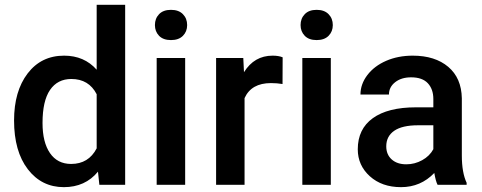

<svg xmlns="http://www.w3.org/2000/svg" viewBox="-20 -770 2008 800"><path d="M38.6 -268.1Q38.6 -390.1 95.2 -464.1Q151.9 -538.1 247.1 -538.1Q331.1 -538.1 382.8 -479.5V-750H501.5V0H394L388.2 -54.7Q335 9.8 246.1 9.8Q153.3 9.8 95.9 -64.9Q38.6 -139.6 38.6 -268.1ZM157.2 -257.8Q157.2 -177.2 188.2 -132.1Q219.2 -86.9 276.4 -86.9Q349.1 -86.9 382.8 -151.9V-377.4Q350.1 -440.9 277.3 -440.9Q219.7 -440.9 188.5 -395.3Q157.2 -349.6 157.2 -257.8Z M751.5 0H632.8V-528.3H751.5ZM625.5 -665.5Q625.5 -692.9 642.8 -710.9Q660.2 -729 692.4 -729Q724.6 -729 742.2 -710.9Q759.8 -692.9 759.8 -665.5Q759.8 -638.7 742.2 -620.8Q724.6 -603 692.4 -603Q660.2 -603 642.8 -620.8Q625.5 -638.7 625.5 -665.5Z M1157.2 -419.9Q1133.8 -423.8 1108.9 -423.8Q1027.3 -423.8 999 -361.3V0H880.4V-528.3H993.7L996.6 -469.2Q1039.6 -538.1 1115.7 -538.1Q1141.1 -538.1 1157.7 -531.2Z M1358.4 0H1239.7V-528.3H1358.4ZM1232.4 -665.5Q1232.4 -692.9 1249.8 -710.9Q1267.1 -729 1299.3 -729Q1331.5 -729 1349.1 -710.9Q1366.7 -692.9 1366.7 -665.5Q1366.7 -638.7 1349.1 -620.8Q1331.5 -603 1299.3 -603Q1267.1 -603 1249.8 -620.8Q1232.4 -638.7 1232.4 -665.5Z M1803.2 0Q1795.4 -15.1 1789.6 -49.3Q1732.9 9.8 1650.9 9.8Q1571.3 9.8 1521 -35.6Q1470.7 -81.1 1470.7 -147.9Q1470.7 -232.4 1533.4 -277.6Q1596.2 -322.8 1712.9 -322.8H1785.6V-357.4Q1785.6 -398.4 1762.7 -423.1Q1739.7 -447.8 1692.9 -447.8Q1652.3 -447.8 1626.5 -427.5Q1600.6 -407.2 1600.6 -376H1481.9Q1481.9 -419.4 1510.7 -457.3Q1539.6 -495.1 1589.1 -516.6Q1638.7 -538.1 1699.7 -538.1Q1792.5 -538.1 1847.7 -491.5Q1902.8 -444.8 1904.3 -360.4V-122.1Q1904.3 -50.8 1924.3 -8.3V0ZM1672.9 -85.4Q1708 -85.4 1739 -102.5Q1770 -119.6 1785.6 -148.4V-248H1721.7Q1655.8 -248 1622.6 -225.1Q1589.4 -202.1 1589.4 -160.2Q1589.4 -126 1612.1 -105.7Q1634.8 -85.4 1672.9 -85.4Z"/></svg>

Font: Shabnam Medium FD
Style: Medium-FD
Weight: 500
Foundry: DejaVu fonts team - Redesigned by Saber Rastikerdar - Based on Vazir font
Version: Version 5.0.0